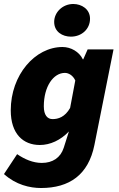

<svg xmlns="http://www.w3.org/2000/svg" viewBox="-26 -748 598 964"><path d="M180 196C322 196 418 130 448 -20L544 -500H414L392 -450H390C372 -488 330 -512 288 -512C150 -512 28 -372 28 -194C28 -76 90 -20 174 -20C226 -20 278 -44 320 -88L294 -6C278 44 238 70 184 70C140 70 98 52 60 26L-6 126C54 180 124 196 180 196ZM238 -150C212 -150 194 -170 194 -214C194 -314 242 -382 300 -382C318 -382 340 -370 352 -344L326 -206C300 -160 266 -150 238 -150ZM330 -564C384 -564 426 -602 426 -654C426 -702 384 -728 342 -728C288 -728 246 -686 246 -638C246 -588 288 -564 330 -564Z"/></svg>

Font: Source Sans Pro Black
Style: Italic
Weight: 900
Italic angle: -11°
Designer: Paul D. Hunt
Foundry: Adobe Systems Incorporated
Version: Version 3.006;hotconv 1.0.111;makeotfexe 2.5.65597